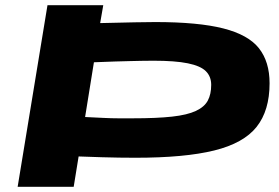

<svg xmlns="http://www.w3.org/2000/svg" viewBox="-20 -720 1077 740"><path d="M48 0 163 -700H378L366 -631Q450 -633 499.5 -634Q549 -635 578 -635Q744 -635 840.5 -610.5Q937 -586 978 -534Q1019 -482 1019 -399Q1019 -294 969 -231Q919 -168 805.5 -140Q692 -112 502 -112Q468 -112 438.5 -112.5Q409 -113 373 -114Q337 -115 283 -117L264 0ZM492 -264Q584 -264 643 -270.5Q702 -277 735 -292.5Q768 -308 781 -332.5Q794 -357 794 -393Q794 -425 773.5 -445.5Q753 -466 704 -476Q655 -486 571 -486Q545 -486 524 -485.5Q503 -485 479.5 -484.5Q456 -484 423.5 -483Q391 -482 342 -480L308 -269Q351 -267 380.5 -265.5Q410 -264 435.5 -264Q461 -264 492 -264Z"/></svg>

Font: Georama ExtraExtended
Style: Bold Italic
Weight: 700
Width: 8
Italic angle: -9°
Designer: Jean-Baptiste Levee
Foundry: Production Type
Version: Version 1.000